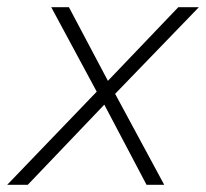

<svg xmlns="http://www.w3.org/2000/svg" viewBox="-64 -512 571 532"><path d="M-44 0 204 -258 78 -492H127L235 -288L430 -492H487L255 -252L391 0H342L225 -222L13 0Z"/></svg>

Font: Red Hat Display VF
Style: Italic
Weight: 300
Italic angle: -12°
Designer: Pentagram, MCKL
Foundry: Pentagram, MCKL
Version: Version 1.023